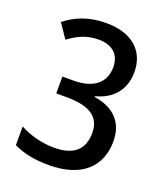

<svg xmlns="http://www.w3.org/2000/svg" viewBox="-135 -817 795 920"><g transform="rotate(20 262.0 -357.0)"><path d="M455 -549C455 -655 382 -724 249 -724C161 -724 95 -697 42 -654L91 -582C135 -614 178 -637 242 -637C312 -637 352 -600 352 -536C352 -461 301 -411 194 -411H138V-325H192C309 -325 365 -287 365 -206C365 -126 322 -77 216 -77C159 -77 95 -92 41 -121V-26C95 0 152 10 222 10C392 10 474 -77 474 -202C474 -296 421 -356 317 -372V-376C402 -398 455 -457 455 -549Z"/></g></svg>

Font: Noto Sans SemiCondensed Medium
Style: Regular
Weight: 500
Width: 4
Designer: Monotype Design Team
Foundry: Monotype Imaging Inc.
Version: Version 2.013